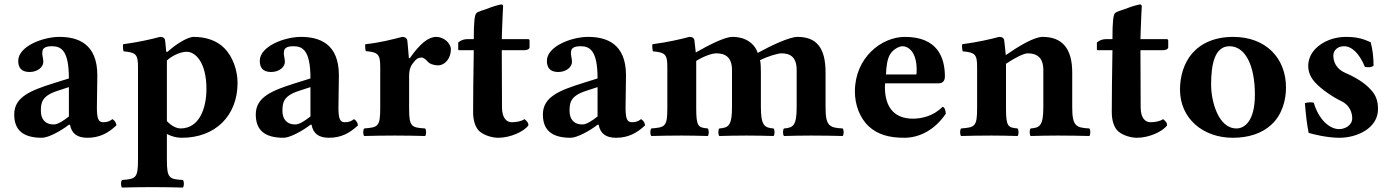

<svg xmlns="http://www.w3.org/2000/svg" viewBox="-20 -610 6271 864"><path d="M295 -49C302 -8 329 10 373 10C428 10 467 -11 504 -46C502 -58 498 -66 486 -74C473 -64 463 -60 444 -60C422 -60 416 -78 416 -127L418 -271C418 -415 329 -444 247 -444C174 -444 62 -402 62 -336C62 -308 74 -286 113 -286C149 -286 175 -308 175 -332C175 -337 174 -343 173 -349C171 -359 169 -369 171 -379C172 -390 180 -402 213 -402C255 -402 290 -384 290 -257L223 -236C118 -203 44 -174 44 -95C44 -26 82 10 169 10C198 10 256 -22 289 -48ZM290 -218V-86C265 -66 240 -50 222 -50C179 -50 164 -79 164 -110C164 -147 167 -178 238 -201Z M601 -309V110C601 193 590 195 529 200C523 206 523 228 529 234C571 233 613 232 666 232C719 232 760 233 803 234C809 228 809 206 803 200C742 196 731 193 731 110V-7C753 4 774 10 798 10C950 10 1049 -90 1049 -237C1049 -293 1028 -355 989 -394C954 -429 904 -444 852 -444C823 -444 769 -409 734 -377H728C726 -405 723 -427 723 -427C722 -439 714 -444 700 -444C663 -434 603 -420 534 -411C532 -405 534 -385 536 -379C591 -374 601 -366 601 -309ZM731 -65V-321C731 -327 731 -332 731 -338C760 -364 797 -377 820 -377C861 -377 909 -327 909 -210C909 -126 879 -32 792 -32C781 -32 756 -38 731 -65Z M1382 -49C1389 -8 1416 10 1460 10C1515 10 1554 -11 1591 -46C1589 -58 1585 -66 1573 -74C1560 -64 1550 -60 1531 -60C1509 -60 1503 -78 1503 -127L1505 -271C1505 -415 1416 -444 1334 -444C1261 -444 1149 -402 1149 -336C1149 -308 1161 -286 1200 -286C1236 -286 1262 -308 1262 -332C1262 -337 1261 -343 1260 -349C1258 -359 1256 -369 1258 -379C1259 -390 1267 -402 1300 -402C1342 -402 1377 -384 1377 -257L1310 -236C1205 -203 1131 -174 1131 -95C1131 -26 1169 10 1256 10C1285 10 1343 -22 1376 -48ZM1377 -218V-86C1352 -66 1327 -50 1309 -50C1266 -50 1251 -79 1251 -110C1251 -147 1254 -178 1325 -201Z M1821 -268C1821 -304 1832 -319 1845 -334C1853 -344 1862 -351 1877 -351C1886 -351 1897 -342 1905 -332C1912 -324 1929 -316 1952 -316C1981 -316 2009 -346 2009 -388C2009 -414 1979 -444 1943 -444C1908 -444 1870 -414 1824 -348H1820C1818 -378 1813 -427 1813 -427C1812 -436 1804 -444 1790 -444C1743 -432 1690 -418 1624 -411C1622 -405 1624 -386 1626 -380C1681 -375 1691 -366 1691 -309V-122C1691 -39 1680 -37 1619 -32C1613 -26 1613 -4 1619 2C1661 1 1703 0 1756 0C1809 0 1850 1 1893 2C1899 -4 1899 -26 1893 -32C1832 -36 1821 -39 1821 -122Z M2084 -434C2070 -434 2055 -430 2042 -419V-390C2042 -385 2043 -384 2047 -384H2112C2110 -283 2109 -155 2109 -105C2109 -70 2118 -36 2139 -18C2162 1 2198 10 2222 10C2277 10 2338 -18 2358 -46C2358 -58 2352 -64 2340 -74C2327 -64 2302 -60 2283 -60C2261 -60 2239 -77 2239 -127C2239 -177 2238 -284 2238 -384H2339C2349 -384 2363 -388 2363 -397V-428C2363 -432 2360 -434 2355 -434H2238L2239 -468C2241 -535 2244 -581 2244 -581C2244 -587 2241 -590 2236 -590C2229 -590 2192 -579 2176 -572C2159 -565 2130 -559 2123 -550C2116 -541 2112 -514 2112 -434Z M2674 -49C2681 -8 2708 10 2752 10C2807 10 2846 -11 2883 -46C2881 -58 2877 -66 2865 -74C2852 -64 2842 -60 2823 -60C2801 -60 2795 -78 2795 -127L2797 -271C2797 -415 2708 -444 2626 -444C2553 -444 2441 -402 2441 -336C2441 -308 2453 -286 2492 -286C2528 -286 2554 -308 2554 -332C2554 -337 2553 -343 2552 -349C2550 -359 2548 -369 2550 -379C2551 -390 2559 -402 2592 -402C2634 -402 2669 -384 2669 -257L2602 -236C2497 -203 2423 -174 2423 -95C2423 -26 2461 10 2548 10C2577 10 2635 -22 2668 -48ZM2669 -218V-86C2644 -66 2619 -50 2601 -50C2558 -50 2543 -79 2543 -110C2543 -147 2546 -178 2617 -201Z M3113 -122V-321C3113 -326 3113 -331 3113 -336C3152 -360 3187 -370 3204 -370C3244 -370 3274 -352 3274 -295V-128C3274 -44 3258 -35 3217 -32C3211 -26 3211 -4 3217 2C3259 1 3291 0 3339 0C3387 0 3418 1 3461 2C3467 -4 3467 -26 3461 -32C3421 -35 3404 -44 3404 -128V-284C3404 -309 3403 -329 3400 -339C3438 -358 3481 -370 3497 -370C3537 -370 3565 -352 3565 -295V-128C3565 -44 3549 -35 3508 -32C3502 -26 3502 -4 3508 2C3550 1 3582 0 3630 0C3685 0 3729 1 3772 2C3778 -4 3778 -26 3772 -32C3711 -35 3695 -44 3695 -128V-284C3695 -394 3655 -444 3569 -444C3532 -444 3448 -404 3390 -372C3375 -415 3335 -444 3276 -444C3240 -444 3168 -406 3111 -374C3108 -404 3105 -427 3105 -427C3104 -439 3096 -444 3082 -444C3045 -434 2985 -420 2916 -411C2914 -405 2916 -385 2918 -379C2973 -374 2983 -366 2983 -309V-122C2983 -39 2972 -37 2911 -32C2905 -26 2905 -4 2911 2C2953 1 2995 0 3048 0C3094 0 3122 1 3165 2C3171 -4 3171 -26 3165 -32C3123 -36 3113 -39 3113 -122Z M4221 -129C4180 -87 4126 -76 4088 -76C4010 -76 3962 -121 3962 -219C3962 -226 3963 -230 3963 -235H4203C4227 -235 4232 -252 4232 -266C4232 -351 4199 -444 4052 -444C3947 -444 3827 -351 3827 -198C3827 -140 3848 -79 3891 -40C3929 -6 3978 10 4049 10C4118 10 4186 -25 4236 -98C4236 -111 4231 -129 4221 -129ZM3967 -275C3968 -310 3973 -348 3987 -368C4003 -392 4030 -402 4041 -402C4068 -402 4105 -376 4105 -296C4105 -290 4105 -277 4103 -275Z M4507 -122V-323C4547 -350 4587 -370 4605 -370C4645 -370 4675 -352 4675 -295V-128C4675 -44 4659 -35 4618 -32C4612 -26 4612 -4 4618 2C4660 1 4692 0 4740 0C4795 0 4839 1 4882 2C4888 -4 4888 -26 4882 -32C4821 -35 4805 -44 4805 -128V-284C4805 -394 4758 -444 4672 -444C4632 -444 4561 -400 4506 -362C4503 -397 4499 -427 4499 -427C4498 -439 4490 -444 4476 -444C4439 -434 4379 -420 4310 -411C4308 -405 4310 -385 4312 -379C4367 -374 4377 -366 4377 -309V-122C4377 -39 4366 -37 4305 -32C4299 -26 4299 -4 4305 2C4347 1 4389 0 4442 0C4488 0 4516 1 4559 2C4565 -4 4565 -26 4559 -32C4517 -36 4507 -39 4507 -122Z M4958 -434C4944 -434 4929 -430 4916 -419V-390C4916 -385 4917 -384 4921 -384H4986C4984 -283 4983 -155 4983 -105C4983 -70 4992 -36 5013 -18C5036 1 5072 10 5096 10C5151 10 5212 -18 5232 -46C5232 -58 5226 -64 5214 -74C5201 -64 5176 -60 5157 -60C5135 -60 5113 -77 5113 -127C5113 -177 5112 -284 5112 -384H5213C5223 -384 5237 -388 5237 -397V-428C5237 -432 5234 -434 5229 -434H5112L5113 -468C5115 -535 5118 -581 5118 -581C5118 -587 5115 -590 5110 -590C5103 -590 5066 -579 5050 -572C5033 -565 5004 -559 4997 -550C4990 -541 4986 -514 4986 -434Z M5290 -207C5290 -76 5394 10 5528 10C5599 10 5658 -10 5699 -47C5750 -92 5767 -160 5767 -216C5767 -347 5678 -444 5529 -444C5446 -444 5384 -415 5345 -370C5307 -326 5290 -266 5290 -207ZM5513 -402C5581 -402 5627 -321 5627 -184C5627 -64 5580 -32 5544 -32C5462 -32 5430 -155 5430 -229C5430 -321 5446 -402 5513 -402Z M5852 -146C5856 -97 5861 -50 5869 -12C5888 -6 5952 10 6008 10C6085 10 6181 -32 6181 -119C6181 -153 6173 -180 6150 -205C6122 -237 6080 -262 6034 -282C5994 -299 5980 -331 5980 -360C5980 -383 5999 -402 6028 -402C6063 -402 6097 -370 6122 -309C6140 -306 6151 -307 6161 -314C6161 -350 6157 -388 6148 -420C6116 -434 6091 -444 6036 -444C5983 -444 5933 -424 5901 -392C5878 -369 5867 -341 5867 -314C5867 -284 5879 -260 5898 -239C5929 -205 5984 -170 6014 -156C6054 -138 6065 -102 6065 -78C6065 -46 6033 -29 6006 -29C5961 -29 5913 -75 5892 -148C5876 -151 5868 -150 5852 -146Z"/></svg>

Font: Libertinus Serif
Style: Bold
Weight: 700
Designer: Philipp H. Poll, Khaled Hosny
Foundry: Caleb Maclennan
Version: Version 7.050;RELEASE